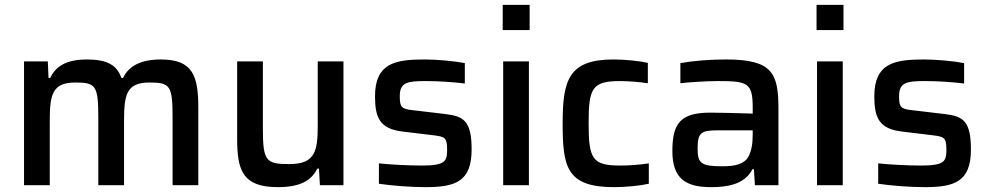

<svg xmlns="http://www.w3.org/2000/svg" viewBox="-20 -763 4071 791"><path d="M79 -510V0H185V-263C185 -371 194 -423 290 -423C375 -423 385 -411 385 -277V0H491V-263C491 -374 501 -423 596 -423C681 -423 691 -411 691 -277V0H797V-319C797 -451 774 -518 643 -518C558 -518 510 -490 487 -442H480C462 -494 423 -518 338 -518C254 -518 209 -490 187 -442H180L177 -510Z M1125 8C1216 8 1263 -19 1287 -68H1294L1298 0H1395V-510H1289V-247C1289 -141 1279 -87 1172 -87C1076 -87 1063 -99 1063 -233V-510H957V-191C957 -59 981 8 1125 8Z M1732 8C1854 8 1923 -13 1923 -147C1923 -265 1890 -284 1816 -293L1681 -309C1634 -314 1627 -321 1627 -367C1627 -425 1660 -429 1736 -429C1785 -429 1846 -425 1895 -419V-503C1854 -511 1784 -518 1728 -518C1607 -518 1525 -502 1525 -366C1525 -279 1544 -232 1639 -221L1763 -206C1813 -200 1822 -197 1822 -145C1822 -98 1813 -81 1718 -81C1660 -81 1587 -85 1541 -90V-6C1593 2 1673 8 1732 8Z M2051 -743V-639H2162V-743ZM2053 -510V0H2159V-510Z M2510 8C2559 8 2618 2 2653 -6V-90C2615 -84 2570 -81 2536 -81C2421 -81 2405 -107 2405 -255C2405 -399 2419 -429 2534 -429C2570 -429 2618 -425 2649 -420V-504C2614 -512 2555 -518 2507 -518C2323 -518 2298 -433 2298 -256C2298 -76 2313 8 2510 8Z M2909 8C2969 8 3047 0 3080 -66H3086L3090 0H3187V-316C3187 -461 3162 -518 2972 -518C2906 -518 2839 -513 2783 -503V-420C2814 -424 2891 -429 2935 -429C3060 -429 3081 -423 3081 -319V-295C3023 -297 2935 -299 2908 -299C2785 -299 2750 -257 2750 -141C2750 -28 2804 8 2909 8ZM2957 -78C2869 -78 2854 -89 2854 -151C2854 -216 2868 -226 2935 -226H3081V-208C3081 -168 3075 -139 3063 -117C3045 -86 3007 -78 2957 -78Z M3344 -743V-639H3455V-743ZM3346 -510V0H3452V-510Z M3789 8C3911 8 3980 -13 3980 -147C3980 -265 3947 -284 3873 -293L3738 -309C3691 -314 3684 -321 3684 -367C3684 -425 3717 -429 3793 -429C3842 -429 3903 -425 3952 -419V-503C3911 -511 3841 -518 3785 -518C3664 -518 3582 -502 3582 -366C3582 -279 3601 -232 3696 -221L3820 -206C3870 -200 3879 -197 3879 -145C3879 -98 3870 -81 3775 -81C3717 -81 3644 -85 3598 -90V-6C3650 2 3730 8 3789 8Z"/></svg>

Font: Saira UNSAM Medium
Style: Regular
Weight: 500
Designer: Hector Gatti with collaboration of the Omnibus-Type team
Foundry: Omnibus-Type
Version: Version 0.072;PS 000.072;hotconv 1.0.88;makeotf.lib2.5.64775